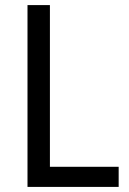

<svg xmlns="http://www.w3.org/2000/svg" viewBox="-20 -734 508 754"><path d="M88 0H446V-79H176V-714H88Z"/></svg>

Font: Noto Sans Bengali SemiCondensed
Style: Regular
Weight: 400
Width: 4
Designer: Jelle Bosma - Monotype Design Team
Foundry: Monotype Imaging Inc.
Version: Version 2.003